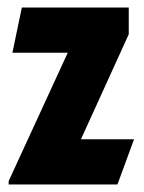

<svg xmlns="http://www.w3.org/2000/svg" viewBox="-20 -490 382 510"><path d="M3 -9 160 -350H13L38 -470H322V-399L195 -120H336L292 0H3Z"/></svg>

Font: Smooch Sans Black
Style: Regular
Weight: 900
Designer: Robert E. Leuschke
Foundry: Robert E. Leuschke
Version: Version 1.010; ttfautohint (v1.8.3)